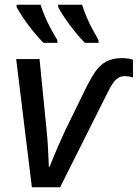

<svg xmlns="http://www.w3.org/2000/svg" viewBox="-20 -786 578 806"><path d="M113.8 0 47.9 -538.1H146L175.8 -236.8Q179.7 -200.2 181.6 -164.1Q183.6 -127.9 185.1 -85.4H188Q203.1 -124 221.2 -165.8Q239.3 -207.5 252.4 -235.8L333.5 -401.4Q356.9 -450.2 377.4 -481.2Q397.9 -512.2 424.8 -527.1Q451.7 -542 492.2 -542Q505.4 -542 517.1 -540.3Q528.8 -538.6 538.1 -535.2V-460.9Q530.3 -463.4 522 -464.8Q513.7 -466.3 502.9 -466.3Q487.8 -466.3 475.6 -458.5Q463.4 -450.7 452.9 -435.1Q442.4 -419.4 430.7 -395.5L232.4 0ZM336.4 -606Q316.9 -625.5 295.2 -652.3Q273.4 -679.2 254.4 -707Q235.4 -734.9 224.1 -756.3V-766.1H324.7Q332 -742.2 342.8 -716.6Q353.5 -690.9 366.9 -665.8Q380.4 -640.6 393.6 -617.7V-606ZM162.6 -606Q143.1 -625.5 121.1 -652.3Q99.1 -679.2 80.1 -707Q61 -734.9 49.8 -756.3V-766.1H150.4Q157.7 -742.2 168.7 -716.6Q179.7 -690.9 193.1 -665.8Q206.5 -640.6 220.7 -617.7V-606Z"/></svg>

Font: Open Sans Medium
Style: Italic
Weight: 500
Italic angle: -12°
Designer: Monotype Design Team
Foundry: Monotype Imaging Inc.
Version: Version 3.000